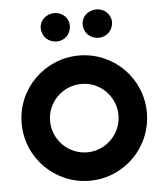

<svg xmlns="http://www.w3.org/2000/svg" viewBox="-52 -754 692 808"><g transform="rotate(-5 294.5 -350.0)"><path d="M295 8C441 8 559 -110 559 -257C559 -403 441 -521 295 -521C149 -521 30 -403 30 -257C30 -110 149 8 295 8ZM295 -112C215 -112 150 -177 150 -257C150 -336 215 -401 295 -401C374 -401 439 -336 439 -257C439 -177 374 -112 295 -112ZM385 -588C418 -588 446 -614 446 -650C446 -682 418 -708 385 -708C349 -708 322 -682 322 -650C322 -614 349 -588 385 -588ZM208 -588C241 -588 268 -614 268 -650C268 -682 241 -708 208 -708C172 -708 145 -682 145 -650C145 -614 172 -588 208 -588Z"/></g></svg>

Font: Lineal
Style: Bold
Weight: 700
Designer: Created by Frank Adebiaye with contributions from Anton Moglia & Ariel Martín Pérez
Created by Frank ADEBIAYE with FontF
Foundry: Velvetyne Type Foundry
Version: Version 2.000;Glyphs 3.2 (3227)